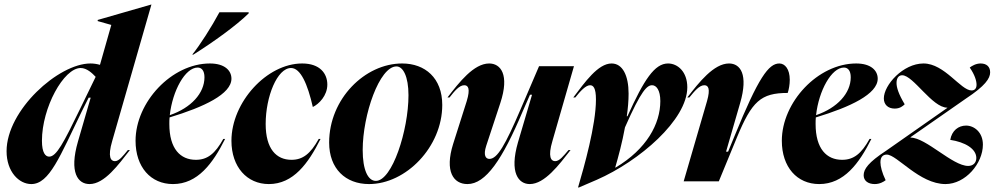

<svg xmlns="http://www.w3.org/2000/svg" viewBox="-20 -800 4388 847"><path d="M475 -178 648 -780H647L411 -712V-707L471 -690L421 -514C407 -518 393 -520 379 -520C238 -520 9 -314 9 -133C9 -42 64 12 118 12C198 12 244 -110 341 -309L371 -369H380L324 -176C284 -38 324 12 375 12C441 12 502 -73 553 -138H544C522 -111 505 -89 487 -89C469 -89 454 -107 475 -178ZM165 -179C165 -325 261 -500 336 -500C363 -500 387 -477 402 -461L331 -315C261 -171 229 -109 197 -109C181 -109 165 -125 165 -179Z M578 -179C578 -63 645 12 743 12C852 12 919 -79 973 -187H965C929 -122 895 -95 844 -95C776 -95 727 -143 727 -253C727 -263 727 -272 728 -282C880 -328 1001 -385 1001 -453C1001 -489 971 -520 906 -520C737 -520 578 -349 578 -179ZM729 -292C741 -400 797 -502 852 -502C869 -502 882 -489 882 -459C882 -389 823 -324 729 -292ZM828 -559H833C922 -615 1022 -687 1077 -741V-746H948C915 -684 861 -599 828 -559Z M1001 -179C1001 -63 1070 12 1166 12C1274 12 1340 -79 1394 -187H1386C1350 -122 1316 -95 1266 -95C1199 -95 1152 -143 1152 -253C1152 -374 1203 -500 1264 -500C1306 -500 1337 -429 1360 -328C1387 -341 1424 -378 1424 -427C1424 -475 1392 -520 1313 -520C1157 -520 1001 -349 1001 -179Z M1931 -337C1931 -456 1855 -520 1754 -520C1590 -520 1432 -364 1432 -171C1432 -56 1504 12 1608 12C1771 12 1931 -152 1931 -337ZM1580 -138C1580 -294 1654 -507 1729 -507C1758 -507 1782 -463 1782 -380C1782 -225 1710 -2 1638 -2C1603 -2 1580 -51 1580 -138Z M1954 -370H1963C1985 -398 2006 -424 2028 -424C2045 -424 2056 -410 2039 -354L1979 -165C1941 -44 1980 12 2042 12C2123 12 2196 -96 2286 -309L2318 -382H2327L2265 -172C2226 -37 2268 12 2317 12C2383 12 2446 -73 2497 -138H2488C2465 -111 2448 -89 2429 -89C2411 -89 2396 -108 2417 -178L2512 -508H2358L2277 -319C2209 -160 2174 -99 2139 -99C2123 -99 2111 -114 2125 -157L2187 -345C2229 -472 2188 -520 2138 -520C2070 -520 2005 -436 1954 -370Z M2509 -370H2518C2540 -398 2564 -424 2583 -424C2597 -424 2609 -413 2609 -361C2609 -248 2557 -65 2530 27H2534L2613 -7C2800 -89 3012 -271 3012 -415C3012 -483 2970 -520 2927 -520C2868 -520 2821 -449 2748 -287H2745C2750 -321 2753 -355 2753 -387C2753 -466 2727 -520 2678 -520C2618 -520 2560 -437 2509 -370ZM2694 -61C2708 -109 2725 -172 2737 -238C2810 -404 2835 -424 2857 -424C2875 -424 2893 -403 2893 -354C2893 -253 2832 -142 2696 -61Z M3099 -354 2996 0H3151L3231 -194C3297 -353 3336 -390 3455 -390C3460 -405 3464 -427 3464 -448C3464 -495 3443 -520 3418 -520C3371 -520 3326 -459 3220 -199L3192 -131H3183L3245 -345C3282 -472 3246 -520 3196 -520C3129 -520 3063 -436 3012 -370H3021C3044 -398 3065 -424 3087 -424C3104 -424 3115 -410 3099 -354Z M3429 -179C3429 -63 3496 12 3594 12C3703 12 3770 -79 3824 -187H3816C3780 -122 3746 -95 3695 -95C3627 -95 3578 -143 3578 -253C3578 -263 3578 -272 3579 -282C3731 -328 3852 -385 3852 -453C3852 -489 3822 -520 3757 -520C3588 -520 3429 -349 3429 -179ZM3580 -292C3592 -400 3648 -502 3703 -502C3720 -502 3733 -489 3733 -459C3733 -389 3674 -324 3580 -292Z M3889 -135C3811 -84 3790 -54 3790 -27C3790 -2 3810 12 3839 12C3861 12 3878 2 3887 -5C3871 -38 3864 -66 3864 -84C3864 -109 3876 -118 3892 -118C3937 -118 4036 12 4151 12C4239 12 4316 -79 4316 -162C4316 -217 4277 -246 4242 -246C4208 -246 4179 -224 4172 -183C4237 -173 4287 -144 4287 -103C4287 -82 4273 -68 4251 -68C4182 -68 4065 -193 3997 -193V-195L4241 -365C4326 -421 4348 -454 4348 -481C4348 -506 4332 -520 4306 -520C4285 -520 4267 -509 4258 -502C4280 -470 4288 -444 4288 -426C4288 -409 4279 -401 4266 -401C4218 -401 4147 -520 4054 -520C3964 -520 3879 -425 3879 -366C3879 -339 3897 -321 3927 -321C3950 -321 3963 -332 3971 -340C3944 -385 3935 -414 3935 -434C3935 -459 3947 -468 3960 -468C4009 -468 4092 -325 4159 -325V-324Z"/></svg>

Font: Nyght Serif Bold Italic
Style: Regular
Weight: 700
Italic angle: -16°
Designer: Maksym Kobuzan
Version: Version 0.410;Glyphs 3.1.2 (3151)